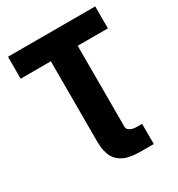

<svg xmlns="http://www.w3.org/2000/svg" viewBox="-214 -863 1115 1205"><g transform="rotate(-30 343.0 -261.0)"><path d="M27 -568.2V-727.3H659.1V-568.2H440.3V17Q440.3 32.3 451.7 42.1Q463.1 51.8 478.2 55Q493.3 58.2 512.8 58.2H545.5V204.5H460.2Q435 204.5 415.3 203.1Q395.6 201.7 372.3 197.1Q349.1 192.5 331.9 184.5Q314.6 176.5 297.6 162.1Q280.5 147.7 269.7 128.2Q258.9 108.7 252.3 80.1Q245.7 51.5 245.7 15.6V-568.2Z"/></g></svg>

Font: Karasuma Gothic
Style: Black
Weight: 900
Designer: Rasmus Andersson / Ryoko Nishizuka
Foundry: Genbu
Version: Version 1.00